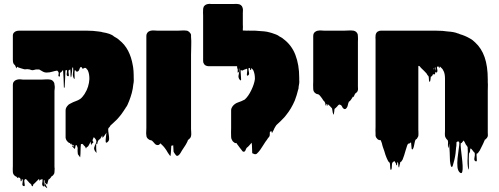

<svg xmlns="http://www.w3.org/2000/svg" viewBox="-20 -731 2604 1001"><path d="M630 -161Q628 -157 625 -153Q622 -149 620 -146Q617 -141 613.5 -136.5Q610 -132 606 -127Q603 -124 600.5 -120.5Q598 -117 595 -114Q591 -110 588 -106.5Q585 -103 581 -100Q575 -94 569 -88.5Q563 -83 557 -78Q555 -75 553 -71.5Q551 -68 548 -66Q548 -66 548 -65.5Q548 -65 547 -65L544 -59Q544 -47 546.5 -33Q549 -19 549 -7.5Q549 4 539 11Q532 16 531 8Q530 0 532 -14Q534 -28 535 -40Q533 -35 528 -29Q524 -22 518 -16Q515 -13 515 -12Q514 -15 513.5 -18Q513 -21 513 -25Q512 -22 508 -16L503 -8Q500 -5 497 -3Q496 -2 495.5 -2Q495 -2 494 -1Q490 6 488.5 11.5Q487 17 487 20Q487 20 486.5 20Q486 20 486 19Q482 15 481.5 23Q481 31 481.5 43Q482 55 483 62.5Q484 70 482 65Q468 50 471 38.5Q474 27 480 16Q486 5 478 -6L473 -12L469 -16Q461 -1 463 3.5Q465 8 467 9Q469 10 462 16Q459 17 458 20Q457 21 456 24Q455 27 455 26Q454 21 453.5 16.5Q453 12 453 7Q448 18 443 26Q442 29 440 31Q438 33 437 34Q433 36 432 36Q431 37 430.5 40Q430 43 428 42Q426 42 426 39Q426 36 424 34L418 28Q412 22 415 24Q418 26 409 19Q408 20 405 20Q402 20 402 20Q400 37 400 54.5Q400 72 398 89Q398 90 396.5 87.5Q395 85 394 84L386 73Q384 56 384.5 50.5Q385 45 385 41Q385 37 379 25Q378 26 376.5 26Q375 26 374 27Q373 31 372.5 36Q372 41 370 45Q369 46 368 44Q367 42 365 41Q354 30 355 29Q356 28 360.5 30.5Q365 33 366.5 32.5Q368 32 359 22Q359 25 357 27Q356 28 355 24.5Q354 21 351 17H350Q346 20 347.5 24.5Q349 29 345 15Q342 15 341 14Q336 12 333 8Q324 0 322 -13V-156Q322 -163 325 -169Q327 -174 329 -176Q331 -179 337 -185Q340 -187 343 -189Q346 -191 349 -192Q361 -199 374.5 -203.5Q388 -208 398 -215Q405 -220 410.5 -227Q416 -234 421 -241Q421 -242 421.5 -242Q422 -242 422 -243Q433 -260 439 -279.5Q445 -299 446 -319Q446 -346 439 -361Q438 -366 433 -370Q432 -372 431 -373Q430 -374 429 -375Q428 -375 428 -376Q427 -376 426.5 -376.5Q426 -377 425 -377Q422 -378 419 -376Q416 -374 413 -373Q410 -373 409 -374Q405 -379 407.5 -379Q410 -379 401 -382Q396 -378 394 -370Q392 -362 385 -358Q380 -356 376 -360Q375 -362 373 -364.5Q371 -367 370 -365Q368 -358 368.5 -345.5Q369 -333 369 -324.5Q369 -316 365 -322Q358 -335 360.5 -350Q363 -365 361 -379Q357 -379 357 -378Q356 -368 355.5 -358Q355 -348 353 -338Q353 -335 351.5 -330.5Q350 -326 349 -329Q347 -339 347.5 -349.5Q348 -360 346 -370L342 -366Q336 -364 338 -364Q336 -357 338.5 -344Q341 -331 333 -334Q326 -337 328 -347.5Q330 -358 329 -366Q328 -365 325 -365Q324 -364 322.5 -364.5Q321 -365 321 -364Q320 -342 319.5 -320Q319 -298 317 -275Q317 -274 315 -274Q313 -274 313 -275Q312 -297 311.5 -319.5Q311 -342 309 -364Q309 -364 306 -364Q305 -361 302.5 -358.5Q300 -356 298 -354Q296 -352 293 -352Q292 -348 292.5 -339Q293 -330 288 -332Q283 -334 285 -341.5Q287 -349 285 -355Q284 -357 282.5 -358.5Q281 -360 278 -363Q265 -361 252 -357Q239 -353 226 -353Q214 -352 204 -357.5Q194 -363 184 -369H168Q164 -368 160 -367Q156 -366 151 -365Q144 -365 138.5 -367.5Q133 -370 126 -370Q122 -371 116.5 -370Q111 -369 106 -370Q99 -372 90.5 -374.5Q82 -377 74 -380Q73 -381 72 -382Q71 -383 70 -383Q69 -382 67 -378Q67 -375 65 -375Q66 -375 63 -380Q62 -383 60.5 -386.5Q59 -390 58 -391Q56 -393 53.5 -395.5Q51 -398 52 -397L49 -403Q47 -410 47 -421V-546Q47 -557 56 -564Q65 -571 79 -571H435Q451 -571 465 -570Q479 -569 492 -567Q498 -566 503.5 -565.5Q509 -565 514 -563Q534 -560 550 -554.5Q566 -549 574 -541Q581 -537 588.5 -532.5Q596 -528 602 -522Q631 -499 648 -466Q665 -433 672 -392Q674 -385 676 -362Q676 -359 676.5 -352Q677 -345 677 -338V-331Q678 -320 677.5 -310Q677 -300 675 -291Q673 -268 667 -246Q661 -224 653 -204Q644 -179 635 -169Q634 -167 633 -165Q632 -163 630 -161ZM224 230Q213 219 214 223Q215 227 220 236Q225 245 226 249Q227 253 216 242Q209 240 211.5 228.5Q214 217 212 210Q212 209 210.5 207.5Q209 206 209 208Q208 213 209 222Q210 231 210 237Q210 243 205 240Q198 234 200.5 222.5Q203 211 201 202Q199 203 197 204Q195 205 193 206H188Q188 211 186 211Q184 212 184.5 208Q185 204 183 202L159 226Q157 227 154 230Q153 232 152.5 235Q152 238 150 240Q149 241 147.5 239.5Q146 238 145 237Q144 235 143.5 232.5Q143 230 141 229Q139 226 134 223Q133 221 128 216Q123 211 117 204Q116 203 115.5 203Q115 203 114 202Q113 202 112.5 203Q112 204 111 204Q111 206 107 206Q106 215 108.5 228.5Q111 242 103 239Q95 237 97 226Q99 215 99 205Q96 205 94 203Q93 207 93 210Q93 213 90 214Q87 215 87.5 209.5Q88 204 86 201Q86 200 85.5 199.5Q85 199 85 198Q81 196 77 193Q73 199 72 197Q64 189 66.5 190Q69 191 72 193.5Q75 196 67 191L65 190L59 187Q47 178 47 165Q46 158 46.5 150.5Q47 143 47 136V-289Q47 -294 48 -297Q50 -303 52 -305L58 -311Q61 -313 64 -314Q67 -315 70 -316Q78 -318 85.5 -317.5Q93 -317 100 -316H197Q205 -316 218 -317Q231 -318 242 -316Q254 -314 261 -302Q264 -298 264 -290Q266 -282 265.5 -273Q265 -264 264 -257V132Q264 136 264 140Q264 144 265 148Q265 149 264.5 156Q264 163 264 166Q264 172 261.5 176Q259 180 258 181Q255 186 249 188Q246 194 240 200Q236 204 233 205Q232 208 231 211.5Q230 215 229 219Q228 222 227 227Q226 232 224 230Z M976 -59Q976 -49 977 -38Q978 -27 975 -18Q975 -17 974.5 -16.5Q974 -16 974 -15Q973 -15 971 -11L965 -5Q963 -3 961 -2L960 -1Q959 3 957 7Q955 11 953 15Q948 25 941.5 34Q935 43 929 53Q925 60 920.5 67.5Q916 75 909 80Q902 84 897 78Q892 72 889 67Q888 65 887 63.5Q886 62 885 60Q884 52 884 43Q884 34 883 26Q882 26 882 26.5Q882 27 881 27Q880 27 879.5 27.5Q879 28 877 28Q876 29 875 28.5Q874 28 873 29Q872 42 871.5 55.5Q871 69 869 82Q868 83 867 81Q866 79 864 78L855 65Q848 52 838 39Q831 30 821 21Q819 17 816 17Q815 18 813 20Q811 22 809 24Q800 27 793 23Q789 21 786 17Q783 13 779 9L773 3Q770 0 761 -1Q757 -3 756 -4Q743 -12 743 -26Q743 -28 742.5 -30.5Q742 -33 742 -35Q742 -43 742.5 -50Q743 -57 743 -64V-528Q743 -536 743 -544.5Q743 -553 748 -560L754 -566Q759 -569 766 -571Q775 -573 785 -572Q795 -571 803 -571H905Q917 -571 929.5 -572Q942 -573 954 -571Q956 -571 958 -570Q967 -566 972 -558Q976 -554 976 -548.5Q976 -543 976 -540Q978 -518 977 -493.5Q976 -469 976 -446Z M1540 -314Q1541 -306 1540 -297Q1539 -288 1537 -279Q1537 -267 1534 -262Q1528 -236 1517 -207Q1508 -186 1496.5 -166.5Q1485 -147 1471 -130L1462 -119Q1453 -109 1442.5 -99Q1432 -89 1421 -79Q1418 -75 1415.5 -70.5Q1413 -66 1410 -61L1408 -56Q1407 -53 1405 -50Q1403 -47 1401 -43Q1400 -42 1399.5 -39.5Q1399 -37 1398 -38Q1396 -40 1396 -47Q1394 -47 1393 -46Q1390 -46 1389 -45Q1389 -45 1387 -43Q1386 -38 1386.5 -32Q1387 -26 1385 -21Q1384 -18 1382 -16Q1380 -14 1378 -12Q1375 -7 1371.5 -2Q1368 3 1364 8Q1357 18 1350.5 29Q1344 40 1336 51Q1332 56 1327.5 61.5Q1323 67 1318 71Q1309 76 1299 69Q1295 69 1295 67Q1294 53 1294 39.5Q1294 26 1292 13Q1288 17 1285 21Q1282 25 1278 29L1272 35Q1270 36 1268 38Q1266 40 1266 40Q1263 44 1260 52Q1257 60 1251 60Q1247 61 1243.5 56.5Q1240 52 1238 49Q1234 44 1230 39Q1226 34 1222 28Q1219 25 1217 21.5Q1215 18 1213 15Q1210 16 1204 14Q1203 13 1202.5 13Q1202 13 1201 12Q1193 7 1190 0Q1188 -3 1186 -9Q1185 -11 1185 -17Q1184 -29 1184.5 -41.5Q1185 -54 1185 -64V-156Q1185 -161 1187 -167Q1188 -170 1192 -176Q1203 -191 1221 -197Q1239 -203 1254 -211Q1255 -211 1255 -211.5Q1255 -212 1256 -212Q1275 -229 1290.5 -261.5Q1306 -294 1309 -319Q1309 -327 1308.5 -333Q1308 -339 1307 -344L1304 -356Q1304 -358 1303 -358Q1302 -361 1301 -363.5Q1300 -366 1299 -367Q1297 -369 1297 -369Q1295 -372 1291 -376Q1289 -374 1289.5 -370Q1290 -366 1287 -366Q1284 -365 1284 -369.5Q1284 -374 1282 -376Q1281 -377 1279 -377Q1278 -376 1277 -376Q1276 -376 1276 -376Q1275 -366 1278 -353.5Q1281 -341 1272 -337Q1267 -335 1267 -341.5Q1267 -348 1268.5 -357.5Q1270 -367 1268 -373Q1268 -373 1263.5 -371.5Q1259 -370 1260 -370Q1256 -368 1253 -368L1248 -365Q1244 -362 1239 -364Q1235 -368 1235 -366Q1234 -358 1235.5 -343Q1237 -328 1237 -318Q1237 -308 1231 -314Q1220 -325 1224.5 -342Q1229 -359 1227 -374Q1227 -374 1227 -374.5Q1227 -375 1226 -375Q1225 -370 1226 -363Q1227 -356 1222 -353Q1218 -350 1219 -358.5Q1220 -367 1219 -371Q1217 -374 1216.5 -378Q1216 -382 1216 -386H1066Q1062 -386 1056 -388L1050 -391Q1049 -391 1049 -391.5Q1049 -392 1048 -392Q1047 -394 1046 -395Q1045 -396 1044 -397Q1044 -398 1043.5 -398Q1043 -398 1043 -399Q1039 -404 1039 -413V-649Q1039 -657 1038.5 -665.5Q1038 -674 1039 -683Q1039 -689 1042 -695Q1042 -697 1045 -700Q1052 -708 1064 -710Q1073 -712 1081 -710H1195Q1197 -710 1205.5 -710.5Q1214 -711 1219 -710Q1228 -710 1235 -705L1241 -699Q1242 -698 1242 -697.5Q1242 -697 1242 -697Q1244 -694 1246 -686Q1247 -681 1246.5 -674.5Q1246 -668 1246 -663V-603Q1246 -597 1246.5 -591Q1247 -585 1246 -579V-572Q1252 -572 1258.5 -571.5Q1265 -571 1270 -571Q1275 -573 1277 -571H1298Q1305 -571 1311.5 -571Q1318 -571 1324 -570Q1341 -569 1357 -567.5Q1373 -566 1386 -562L1397 -559Q1409 -555 1419.5 -551Q1430 -547 1437 -541Q1442 -538 1447 -535.5Q1452 -533 1456 -529Q1500 -497 1520 -445Q1540 -393 1540 -326Z M1720 -134Q1719 -133 1717.5 -135.5Q1716 -138 1716 -140Q1714 -146 1713.5 -152.5Q1713 -159 1711 -166Q1712 -165 1706.5 -171Q1701 -177 1699 -179Q1697 -181 1694 -183.5Q1691 -186 1691 -186L1689 -188Q1688 -187 1687.5 -183Q1687 -179 1685 -179Q1683 -180 1683.5 -184Q1684 -188 1682 -189Q1680 -190 1680 -185Q1680 -180 1678 -181Q1676 -184 1676.5 -188Q1677 -192 1672 -201L1666 -207Q1662 -213 1659 -218Q1655 -223 1651 -228.5Q1647 -234 1642 -238Q1640 -239 1636.5 -240Q1633 -241 1631 -241Q1629 -242 1627 -243.5Q1625 -245 1623 -246Q1613 -254 1613 -268Q1612 -278 1612.5 -288Q1613 -298 1613 -307V-544Q1613 -549 1614 -552Q1616 -558 1618 -560Q1619 -562 1620.5 -563Q1622 -564 1623 -565Q1626 -567 1630 -569Q1634 -571 1638 -571Q1646 -573 1655.5 -572Q1665 -571 1672 -571H1771Q1784 -571 1797.5 -572Q1811 -573 1824 -571Q1840 -567 1845 -552Q1846 -549 1846 -541Q1847 -535 1846.5 -528.5Q1846 -522 1846 -515V-279Q1846 -275 1846.5 -269Q1847 -263 1845 -258Q1844 -254 1842.5 -252.5Q1841 -251 1839 -249Q1838 -248 1837 -247Q1836 -246 1835 -245Q1835 -245 1834.5 -244.5Q1834 -244 1833 -244Q1833 -244 1832.5 -243.5Q1832 -243 1831 -243Q1830 -241 1829.5 -238.5Q1829 -236 1827 -234Q1826 -232 1825.5 -228.5Q1825 -225 1823 -226Q1821 -226 1821 -229Q1818 -224 1815.5 -219.5Q1813 -215 1809 -210Q1807 -207 1803 -203Q1802 -202 1800 -202Q1800 -201 1799.5 -201Q1799 -201 1799 -201Q1795 -192 1793 -181.5Q1791 -171 1783 -164Q1777 -160 1771 -165Q1767 -167 1763 -176Q1759 -185 1748 -186Q1746 -185 1743 -182Q1740 -178 1737.5 -175.5Q1735 -173 1731 -169Q1727 -165 1724 -163Q1723 -156 1722.5 -149Q1722 -142 1720 -134Z M2382 16Q2381 25 2383 45Q2385 65 2388 89Q2391 113 2392 133.5Q2393 154 2390 165Q2387 176 2378 169Q2367 160 2365 139.5Q2363 119 2365.5 94Q2368 69 2371.5 46.5Q2375 24 2375 13L2369 5Q2365 7 2362 9Q2361 9 2360 10Q2359 17 2359.5 23.5Q2360 30 2358 37Q2356 59 2355 69Q2354 79 2349 102L2343 124Q2342 128 2341 131.5Q2340 135 2338 138Q2338 139 2336.5 139.5Q2335 140 2334 139Q2330 136 2328 122.5Q2326 109 2326 108Q2325 86 2324.5 63.5Q2324 41 2322 19Q2322 16 2321 22.5Q2320 29 2319.5 36Q2319 43 2318 40Q2314 31 2315.5 21Q2317 11 2315 2Q2314 0 2312 -2Q2310 -4 2308 -6Q2306 -8 2304 -12L2301 -18Q2299 -26 2299.5 -34.5Q2300 -43 2300 -50V-321Q2300 -346 2293 -360Q2293 -361 2290 -365Q2289 -369 2285 -373L2274 -384H2273Q2273 -384 2273 -383Q2273 -382 2272 -381Q2272 -376 2270 -377Q2268 -377 2268 -380Q2268 -383 2266 -384Q2266 -384 2261 -384Q2260 -384 2259 -383Q2257 -378 2259 -372Q2260 -368 2260.5 -365Q2261 -362 2260 -358Q2260 -357 2259 -356Q2259 -353 2255 -353Q2252 -353 2250 -356Q2250 -356 2249 -358Q2250 -355 2249 -351Q2249 -349 2248 -345.5Q2247 -342 2242 -343Q2240 -343 2239 -344Q2239 -344 2238.5 -344.5Q2238 -345 2238 -346Q2236 -342 2236 -341Q2233 -333 2226 -331Q2225 -325 2224.5 -318.5Q2224 -312 2222 -306Q2222 -305 2220 -305Q2218 -305 2218 -306Q2216 -313 2216 -320Q2216 -327 2214 -334L2210 -338Q2210 -339 2208 -341Q2208 -341 2208 -341.5Q2208 -342 2207 -342Q2206 -344 2205 -346Q2204 -348 2203 -349Q2198 -355 2191 -361.5Q2184 -368 2175 -377Q2174 -378 2170 -383Q2166 -388 2167 -387Q2166 -386 2165 -386Q2158 -388 2160 -391Q2162 -394 2166.5 -396Q2171 -398 2171.5 -396.5Q2172 -395 2162 -388H2161V-55Q2161 -52 2161.5 -41Q2162 -30 2161 -22Q2159 -16 2157 -14Q2157 -14 2153 -7Q2152 -6 2151 -6Q2148 -3 2146 -2Q2143 5 2141.5 14Q2140 23 2138 31Q2137 34 2136.5 37Q2136 40 2134 43Q2132 48 2130 48Q2126 48 2126 43Q2125 35 2124.5 26.5Q2124 18 2123 11L2114 17Q2111 20 2110 20Q2109 18 2109 15L2103 27Q2099 39 2095 52Q2091 65 2087 79Q2084 89 2079 101Q2077 105 2075 107Q2073 111 2071 112Q2067 114 2067 114Q2066 118 2065.5 122Q2065 126 2063 131Q2062 133 2061.5 138.5Q2061 144 2059 141Q2056 136 2056.5 129.5Q2057 123 2055 118Q2055 116 2053.5 115Q2052 114 2052 115Q2050 119 2050.5 124Q2051 129 2048 131Q2046 132 2045.5 127.5Q2045 123 2044 121L2039 113Q2038 112 2037.5 110.5Q2037 109 2035 109Q2035 109 2034.5 109Q2034 109 2034 110Q2032 111 2030 113Q2028 115 2026 117Q2025 117 2025 117.5Q2025 118 2025 118Q2023 126 2023 135Q2023 144 2021 152Q2020 153 2018 154Q2016 155 2016 154Q2014 145 2014 136Q2014 127 2012 118Q2009 116 2006 112L2005 111L2000 102Q2000 101 1999.5 100.5Q1999 100 1999 99L1996 93Q1989 77 1984 58L1976 35Q1975 33 1974.5 30Q1974 27 1973 25Q1972 18 1969.5 12Q1967 6 1965 0L1956 -1L1950 -4L1946 -8Q1939 -15 1938 -23V-32Q1937 -42 1937.5 -52Q1938 -62 1938 -70V-524Q1938 -529 1937.5 -534.5Q1937 -540 1938 -545Q1938 -550 1939 -552Q1941 -558 1943 -560Q1946 -566 1955 -569Q1957 -570 1959.5 -570.5Q1962 -571 1966 -571H2199Q2220 -571 2255 -571Q2290 -571 2313 -567Q2330 -566 2343.5 -563.5Q2357 -561 2366 -557Q2372 -556 2377 -553Q2391 -549 2404 -543.5Q2417 -538 2429 -531Q2437 -527 2444 -521.5Q2451 -516 2457 -510Q2490 -480 2506.5 -433Q2523 -386 2523 -317V-301Q2524 -293 2523.5 -280.5Q2523 -268 2523 -257V-39Q2523 -34 2523.5 -28.5Q2524 -23 2522 -18Q2522 -17 2521.5 -17Q2521 -17 2521 -16Q2520 -13 2513 -6L2512 -5Q2510 -3 2508 -3Q2508 -2 2507.5 -2Q2507 -2 2507 -1Q2506 0 2506 2Q2506 4 2504 6Q2503 10 2500.5 14.5Q2498 19 2496 24L2481 54Q2477 60 2475 62Q2471 70 2465 70Q2464 76 2465 86.5Q2466 97 2466 104.5Q2466 112 2460 110Q2450 106 2453.5 91.5Q2457 77 2455 66Q2451 63 2449 60Q2447 58 2446 56Q2444 54 2443 52L2437 45Q2437 45 2436.5 45Q2436 45 2436 44Q2435 44 2434.5 43.5Q2434 43 2433 43Q2431 47 2431 52.5Q2431 58 2429 63Q2428 65 2426.5 67Q2425 69 2425 71Q2424 80 2424 96.5Q2424 113 2424.5 128Q2425 143 2424 150Q2423 157 2421 148Q2416 125 2418 91Q2420 57 2418 35Q2414 31 2413 28Q2408 23 2405 15L2402 9Q2397 2 2397.5 1Q2398 0 2398 1Q2397 3 2395 4Q2395 4 2393.5 6Q2392 8 2391 9Q2391 10 2390 10Q2390 11 2388.5 12.5Q2387 14 2387 14H2386Q2384 16 2382 16ZM2248 -368Q2249 -363 2249 -362Q2249 -368 2250 -372Q2251 -376 2251 -380Q2247 -378 2247 -378Q2247 -376 2247 -373Q2247 -370 2248 -368ZM2239 -367Q2242 -375 2240.5 -375Q2239 -375 2239 -375Z"/></svg>

Font: Rubik Wet Paint
Style: Regular
Weight: 400
Designer: Hubert and Fischer, NaN
Foundry: Hubert and Fischer, NaN
Version: Version 2.200